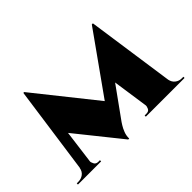

<svg xmlns="http://www.w3.org/2000/svg" viewBox="-141 -863 1136 1136"><g transform="rotate(-45 427.0 -295.0)"><path d="M709 -612 717 -485 425 -79Q425 -79 415 -63.5Q405 -48 396 -25Q387 -2 388 22H380L325 -72ZM76 -62V0H-19V-10Q-18 -10 -12 -10Q-6 -10 -6 -10Q18 -10 36 -23.5Q54 -37 58 -62ZM128 -48Q127 -40 134.5 -25Q142 -10 161 -10H175V0H113L123 -48ZM136 -612H143L186 -492L122 0H50ZM143 -612 455 -221 380 22 116 -307ZM718 -612 806 0H603L563 -275L709 -612ZM778 -62H797Q802 -37 819.5 -23.5Q837 -10 859 -10Q859 -10 866 -10Q873 -10 873 -10V0H778ZM596 -48H601L611 0H549V-10H563Q584 -10 590.5 -24.5Q597 -39 596 -48Z"/></g></svg>

Font: Cinzel Black
Style: Regular
Weight: 900
Designer: Natanael Gama
Version: Version 2.000